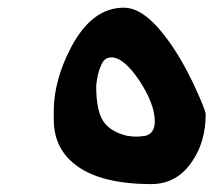

<svg xmlns="http://www.w3.org/2000/svg" viewBox="-20 -586 570 490"><path d="M504.9 -293.9Q504.9 -226.6 472.7 -177.7Q433.6 -116.2 366.2 -116.2Q218.8 -116.2 156.2 -179.7Q117.2 -219.7 117.2 -280.3Q117.2 -285.2 117.2 -288.1Q117.2 -292 117.2 -293.9Q117.2 -295.9 117.2 -297.9Q117.2 -300.8 117.2 -301.8Q117.2 -379.9 160.2 -462.9Q213.9 -566.4 295.9 -566.4Q344.7 -566.4 398.4 -497.1Q437.5 -448.2 475.6 -368.2Q504.9 -304.7 504.9 -293.9Q504.9 -293.9 504.9 -293.9ZM350.6 -239.3Q375 -245.1 375 -276.4Q375 -320.3 335.9 -379.9Q295.9 -439.5 264.6 -439.5Q249 -439.5 241.2 -425.8Q233.4 -411.1 229.5 -393.6Q225.6 -374 225.6 -364.3Q225.6 -304.7 243.2 -277.3Q260.7 -250 304.7 -239.3Q319.3 -237.3 328.1 -237.3Q335.9 -237.3 350.6 -239.3Q350.6 -239.3 350.6 -239.3Z"/></svg>

Font: Tolkien Dwarf Runes
Style: Regular
Weight: 400
Version: Regular